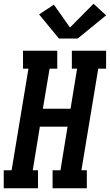

<svg xmlns="http://www.w3.org/2000/svg" viewBox="-39 -1006 587 1026"><path d="M-19 0V-96H23L113 -639H84V-735H267V-639H226L190 -425H338L373 -639H345V-735H528V-639H486L396 -96H425V0H242V-96H284L322 -329H174L136 -96H164V0ZM276 -800 170 -929 249 -981 335 -859 461 -986 528 -924 376 -800Z"/></svg>

Font: Iosevka Slab Oblique
Style: Bold
Weight: 700
Italic angle: -9°
Monospace: yes
Designer: Belleve Invis
Foundry: Belleve Invis
Version: Version 11.1.1; ttfautohint (v1.8.3)